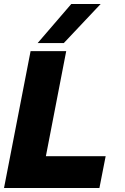

<svg xmlns="http://www.w3.org/2000/svg" viewBox="-31 -934 620 954"><path d="M121 -680H298L197 -158H494L463 0H-11ZM323 -914H469L286 -720H156Z"/></svg>

Font: Teachers ExtraBold
Style: Italic
Weight: 800
Designer: Alfredo Marco Pradil & Chank Diesel
Version: Version 0.009